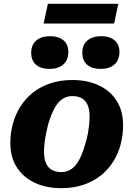

<svg xmlns="http://www.w3.org/2000/svg" viewBox="-20 -969 698 1003"><path d="M426 -219Q434 -244 438.5 -268.5Q443 -293 445.5 -317Q448 -341 448 -362Q448 -395 438.5 -418.5Q429 -442 409.5 -454.5Q390 -467 357 -467Q332 -467 312 -455.5Q292 -444 277 -423Q262 -402 251 -375Q240 -348 231 -318Q225 -293 220 -268.5Q215 -244 212.5 -220.5Q210 -197 210 -175Q210 -142 219.5 -118.5Q229 -95 249 -82.5Q269 -70 301 -70Q326 -70 346 -81.5Q366 -93 381 -114Q396 -135 407 -162Q418 -189 426 -219ZM34 -222Q34 -273 47 -321.5Q60 -370 86 -411.5Q112 -453 150.5 -484Q189 -515 241 -533Q293 -551 358 -551Q438 -551 497.5 -522.5Q557 -494 590 -441.5Q623 -389 623 -315Q623 -264 610.5 -215.5Q598 -167 572 -125.5Q546 -84 507.5 -53Q469 -22 417 -4Q365 14 300 14Q221 14 161 -14.5Q101 -43 67.5 -95.5Q34 -148 34 -222ZM238 -609Q284 -609 310.5 -632Q337 -655 337 -697Q337 -737 311.5 -758.5Q286 -780 242 -780Q196 -780 169.5 -757.5Q143 -735 143 -693Q143 -652 168.5 -630.5Q194 -609 238 -609ZM505 -609Q551 -609 577.5 -632Q604 -655 604 -697Q604 -737 578.5 -758.5Q553 -780 509 -780Q463 -780 436.5 -757.5Q410 -735 410 -693Q410 -652 435.5 -630.5Q461 -609 505 -609ZM230 -949H598L576 -846H208Z"/></svg>

Font: Roboto Serif 20pt
Style: Bold Italic
Weight: 700
Italic angle: -10°
Version: Version 1.007